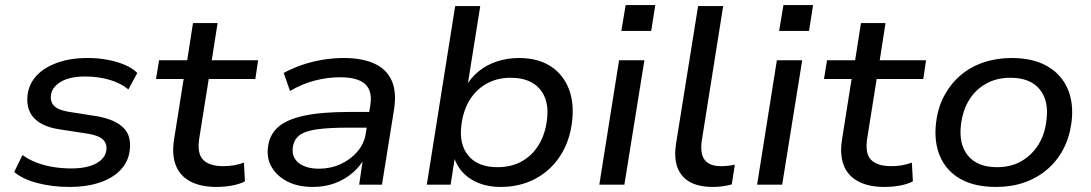

<svg xmlns="http://www.w3.org/2000/svg" viewBox="-20 -729 4307 758"><path d="M256 9Q185 9 127 -6.5Q69 -22 36 -50L69 -117Q93 -99 124.5 -87Q156 -75 191 -69.5Q226 -64 262 -64Q322 -64 359 -83.5Q396 -103 400 -137Q403 -162 386.5 -178Q370 -194 328 -201L211 -219Q144 -230 113 -264.5Q82 -299 89 -356Q95 -399 125 -431Q155 -463 206.5 -481.5Q258 -500 326 -500Q367 -500 404.5 -493Q442 -486 472.5 -473Q503 -460 522 -441L487 -376Q455 -402 410.5 -414.5Q366 -427 317 -427Q255 -427 220 -406Q185 -385 181 -353Q178 -327 193.5 -311Q209 -295 249 -288L364 -270Q435 -257 467.5 -224.5Q500 -192 492 -134Q486 -89 455 -57Q424 -25 372.5 -8Q321 9 256 9Z M835 9Q772 9 731 -13Q690 -35 674 -76.5Q658 -118 667 -177L705 -417H596L608 -491H719L742 -638H839L816 -491H999L988 -417H804L767 -185Q757 -124 781.5 -98.5Q806 -73 862 -73Q884 -73 904 -76.5Q924 -80 943 -87L947 -13Q926 -2 896 3.5Q866 9 835 9Z M1215 9Q1157 9 1115.5 -12Q1074 -33 1053 -68.5Q1032 -104 1038 -149Q1044 -197 1077.5 -227Q1111 -257 1179.5 -272Q1248 -287 1358 -287H1453L1443 -225H1355Q1275 -225 1228.5 -218Q1182 -211 1161 -194Q1140 -177 1136 -147Q1131 -108 1159.5 -85.5Q1188 -63 1240 -63Q1285 -63 1324.5 -81Q1364 -99 1391 -130.5Q1418 -162 1424 -202L1442 -314Q1451 -370 1421.5 -397Q1392 -424 1323 -424Q1273 -424 1223 -411Q1173 -398 1125 -370L1100 -441Q1133 -459 1172 -472.5Q1211 -486 1253.5 -493Q1296 -500 1336 -500Q1411 -500 1459 -477.5Q1507 -455 1526.5 -410.5Q1546 -366 1536 -299L1488 0H1398L1414 -110H1422Q1404 -74 1372.5 -47Q1341 -20 1301.5 -5.5Q1262 9 1215 9Z M1956 9Q1888 9 1839 -22Q1790 -53 1772 -109H1776L1759 0H1665L1777 -705H1876L1825 -386H1818Q1839 -423 1871 -448.5Q1903 -474 1943.5 -487Q1984 -500 2029 -500Q2103 -500 2153 -468Q2203 -436 2225.5 -378.5Q2248 -321 2238 -245Q2228 -168 2190 -111Q2152 -54 2092 -22.5Q2032 9 1956 9ZM1944 -69Q1999 -69 2040 -92Q2081 -115 2106.5 -156.5Q2132 -198 2139 -253Q2150 -331 2112 -376.5Q2074 -422 1996 -422Q1943 -422 1901.5 -399Q1860 -376 1834.5 -334.5Q1809 -293 1802 -238Q1791 -160 1829 -114.5Q1867 -69 1944 -69Z M2433 -607 2450 -709H2567L2551 -607ZM2346 0 2424 -491H2524L2445 0Z M2794 9Q2710 9 2673 -35.5Q2636 -80 2649 -162L2736 -705H2835L2750 -170Q2746 -139 2752.5 -117Q2759 -95 2777.5 -84Q2796 -73 2826 -73Q2840 -73 2854.5 -74.5Q2869 -76 2881 -79L2869 -1Q2851 4 2832.5 6.5Q2814 9 2794 9Z M3056 -607 3073 -709H3190L3174 -607ZM2969 0 3047 -491H3147L3068 0Z M3472 9Q3409 9 3368 -13Q3327 -35 3311 -76.5Q3295 -118 3304 -177L3342 -417H3233L3245 -491H3356L3379 -638H3476L3453 -491H3636L3625 -417H3441L3404 -185Q3394 -124 3418.5 -98.5Q3443 -73 3499 -73Q3521 -73 3541 -76.5Q3561 -80 3580 -87L3584 -13Q3563 -2 3533 3.5Q3503 9 3472 9Z M3912 9Q3827 9 3771 -23Q3715 -55 3690.5 -113.5Q3666 -172 3676 -248Q3683 -305 3708 -351.5Q3733 -398 3772 -431.5Q3811 -465 3862.5 -482.5Q3914 -500 3974 -500Q4058 -500 4114 -468Q4170 -436 4195 -378.5Q4220 -321 4210 -244Q4202 -186 4177.5 -139.5Q4153 -93 4113.5 -59.5Q4074 -26 4023.5 -8.5Q3973 9 3912 9ZM3916 -69Q3971 -69 4012 -92.5Q4053 -116 4079 -157Q4105 -198 4111 -253Q4122 -331 4084.5 -376.5Q4047 -422 3969 -422Q3915 -422 3873.5 -399Q3832 -376 3806.5 -335Q3781 -294 3774 -238Q3764 -160 3801.5 -114.5Q3839 -69 3916 -69Z"/></svg>

Font: Nunito Sans 10pt SemiExpanded Medium
Style: Italic
Weight: 500
Width: 6
Italic angle: -9°
Designer: Vernon Adams
Foundry: Vernon Adams
Version: Version 3.101;gftools[0.9.27]